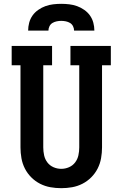

<svg xmlns="http://www.w3.org/2000/svg" viewBox="-20 -975 640 1003"><path d="M300 8Q271 8 243 3Q215 -2 189.5 -15Q164 -28 143.5 -48.5Q123 -69 110 -94.5Q97 -120 92 -148.5Q87 -177 87 -205V-634H41V-735H252V-634H206V-205Q206 -184 210.5 -163.5Q215 -143 227.5 -126.5Q240 -110 259.5 -101.5Q279 -93 300 -93Q321 -93 340.5 -101.5Q360 -110 372.5 -126.5Q385 -143 389.5 -163.5Q394 -184 394 -205V-634H348V-735H559V-634H513V-205Q513 -177 508 -148.5Q503 -120 490 -94.5Q477 -69 456.5 -48.5Q436 -28 410.5 -15Q385 -2 357 3Q329 8 300 8ZM127 -815Q127 -836 132.5 -856.5Q138 -877 150 -894Q162 -911 180 -923.5Q198 -936 217.5 -943Q237 -950 258 -952.5Q279 -955 300 -955Q321 -955 342 -952.5Q363 -950 382.5 -943Q402 -936 420 -923.5Q438 -911 450 -894Q462 -877 467.5 -856.5Q473 -836 473 -815H367Q367 -827 361.5 -838Q356 -849 346 -855Q336 -861 324 -863.5Q312 -866 300 -866Q288 -866 276 -863.5Q264 -861 254 -855Q244 -849 238.5 -838Q233 -827 233 -815Z"/></svg>

Font: Iosevka Curly Slab Extended
Style: Bold
Weight: 700
Width: 7
Monospace: yes
Designer: Belleve Invis
Foundry: Belleve Invis
Version: Version 11.1.0; ttfautohint (v1.8.3)